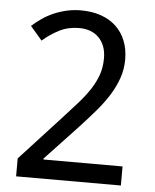

<svg xmlns="http://www.w3.org/2000/svg" viewBox="-52 -768 655 813"><g transform="rotate(5 275.5 -362.0)"><path d="M492.2 0H46.9V-76.2L217.8 -262.2Q254.4 -301.8 283.2 -334.5Q312 -367.2 332.3 -398.4Q352.5 -429.7 363.3 -461.2Q374 -492.7 374 -529.8Q374 -558.6 365.7 -580.6Q357.4 -602.5 342 -617.9Q326.7 -633.3 305.7 -641.1Q284.7 -648.9 258.8 -648.9Q212.4 -648.9 175 -630.1Q137.7 -611.3 104 -582L54.2 -640.1Q73.7 -657.7 96.2 -673.1Q118.7 -688.5 144.5 -699.7Q170.4 -710.9 199.2 -717.5Q228 -724.1 259.8 -724.1Q306.6 -724.1 344.5 -710.9Q382.3 -697.8 408.7 -673.1Q435.1 -648.4 449.5 -613Q463.9 -577.6 463.9 -533.2Q463.9 -491.7 450.9 -454.1Q438 -416.5 415.3 -380.1Q392.6 -343.8 361.1 -307.1Q329.6 -270.5 293 -231L155.8 -85V-81.1H492.2Z"/></g></svg>

Font: WenQuanYi Micro Hei
Style: Regular
Weight: 400
Foundry: Ascender Corporation
Version: Version 0.2.0-beta